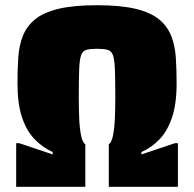

<svg xmlns="http://www.w3.org/2000/svg" viewBox="-20 -716 744 736"><path d="M42 0V-167H54L182 -124V-133Q143 -151 112.5 -182.5Q82 -214 64.5 -266Q47 -318 47 -396Q47 -449 50 -495Q53 -541 67.5 -578Q82 -615 114 -641.5Q146 -668 203.5 -682Q261 -696 352 -696Q443 -696 500.5 -682Q558 -668 590 -641.5Q622 -615 636.5 -578Q651 -541 654 -495Q657 -449 657 -396Q657 -318 639.5 -266Q622 -214 592 -182.5Q562 -151 522 -133V-124L650 -167H662V0H397V-163Q408 -170 413.5 -198Q419 -226 420.5 -265Q422 -304 422 -344Q422 -412 420.5 -450Q419 -488 413 -504.5Q407 -521 392.5 -525Q378 -529 352 -529Q326 -529 311.5 -525Q297 -521 291 -504.5Q285 -488 283.5 -450Q282 -412 282 -344Q282 -304 283.5 -265Q285 -226 290.5 -198Q296 -170 307 -163V0Z"/></svg>

Font: Saira Black
Style: Regular
Weight: 900
Designer: Hector Gatti with collaboration of the Omnibus-Type team
Foundry: Omnibus-Type
Version: Version 1.100; ttfautohint (v1.8.3)